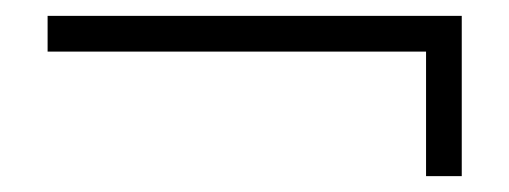

<svg xmlns="http://www.w3.org/2000/svg" viewBox="-20 -417 641 242"><path d="M40 -352C40 -352 517 -352 517 -352C517 -352 517 -195 517 -195C517 -195 562 -195 562 -195C562 -195 562 -397 562 -397C562 -397 40 -397 40 -397C40 -397 40 -352 40 -352Z"/></svg>

Font: Cinzel Utterance
Style: Regular
Weight: 500
Designer: Natanael Gama
Foundry: ""
Version: ""